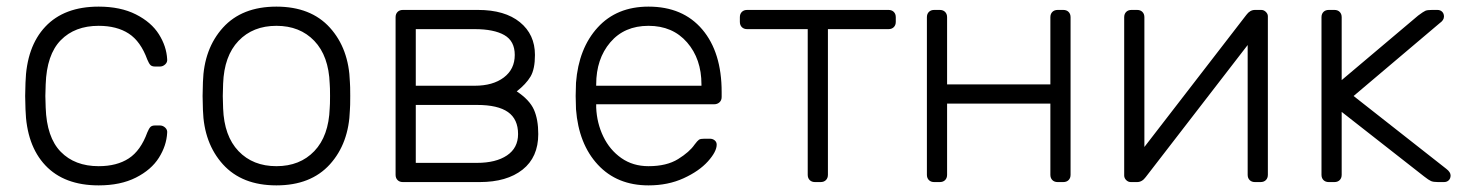

<svg xmlns="http://www.w3.org/2000/svg" viewBox="-20 -550 4419 580"><path d="M56 0ZM278 -48Q333 -48 369 -71.5Q405 -95 425 -150Q430 -162 434.5 -166.5Q439 -171 449 -171H463Q472 -171 479 -164.5Q486 -158 485 -149Q483 -110 460 -73.5Q437 -37 390.5 -13.5Q344 10 278 10Q174 10 117 -50.5Q60 -111 57 -220L56 -260L57 -300Q60 -409 117 -469.5Q174 -530 278 -530Q344 -530 390.5 -506.5Q437 -483 460 -446.5Q483 -410 485 -371Q486 -362 479 -355.5Q472 -349 463 -349H449Q439 -349 434.5 -353.5Q430 -358 425 -370Q405 -425 369 -448.5Q333 -472 278 -472Q206 -472 163.5 -428.5Q121 -385 118 -295L117 -260L118 -225Q121 -135 163.5 -91.5Q206 -48 278 -48Z M592 0ZM1038 -260Q1038 -228 1037 -218Q1034 -117 976.5 -53.5Q919 10 815 10Q711 10 653.5 -53.5Q596 -117 593 -218L592 -260L593 -302Q596 -403 653.5 -466.5Q711 -530 815 -530Q919 -530 976.5 -466.5Q1034 -403 1037 -302Q1038 -292 1038 -260ZM654 -297 653 -260 654 -223Q657 -139 700.5 -93.5Q744 -48 815 -48Q886 -48 929.5 -93.5Q973 -139 976 -223Q977 -233 977 -260Q977 -287 976 -297Q973 -381 929.5 -426.5Q886 -472 815 -472Q744 -472 700.5 -426.5Q657 -381 654 -297Z M1424 -520Q1505 -520 1550.5 -483Q1596 -446 1596 -384Q1596 -341 1582.5 -318.5Q1569 -296 1541 -274Q1580 -248 1593 -218.5Q1606 -189 1606 -145Q1606 -75 1558.5 -37.5Q1511 0 1429 0H1197Q1187 0 1181 -6Q1175 -12 1175 -22V-498Q1175 -508 1181 -514Q1187 -520 1197 -520ZM1236 -291H1414Q1469 -291 1502 -316Q1535 -341 1535 -384Q1535 -426 1503.5 -444Q1472 -462 1414 -462H1236ZM1236 -58H1421Q1478 -58 1511.5 -80.5Q1545 -103 1545 -145Q1545 -190 1514.5 -211.5Q1484 -233 1421 -233H1236Z M1719 0ZM2160 -272V-257Q2160 -247 2153.5 -241Q2147 -235 2137 -235H1781V-225Q1783 -178 1802.5 -137.5Q1822 -97 1857 -72.5Q1892 -48 1939 -48Q1994 -48 2028.5 -69.5Q2063 -91 2078 -113Q2087 -125 2091.5 -128Q2096 -131 2108 -131H2124Q2133 -131 2139 -126Q2145 -121 2145 -113Q2145 -92 2118.5 -62.5Q2092 -33 2045 -11.5Q1998 10 1939 10Q1844 10 1786 -52.5Q1728 -115 1720 -220L1719 -260L1720 -300Q1728 -404 1785.5 -467Q1843 -530 1939 -530Q2043 -530 2101.5 -461Q2160 -392 2160 -272ZM2099 -291V-295Q2099 -372 2055.5 -422Q2012 -472 1939 -472Q1866 -472 1823.5 -422Q1781 -372 1781 -295V-291Z M2420 -462H2237Q2227 -462 2221 -468Q2215 -474 2215 -484V-498Q2215 -508 2221 -514Q2227 -520 2237 -520H2664Q2674 -520 2680 -514Q2686 -508 2686 -498V-484Q2686 -474 2680 -468Q2674 -462 2664 -462H2481V-22Q2481 -12 2475 -6Q2469 0 2459 0H2442Q2432 0 2426 -6Q2420 -12 2420 -22Z M3153 -295V-498Q3153 -508 3159 -514Q3165 -520 3175 -520H3192Q3202 -520 3208 -514Q3214 -508 3214 -498V-22Q3214 -12 3208 -6Q3202 0 3192 0H3175Q3165 0 3159 -6Q3153 -12 3153 -22V-237H2841V-22Q2841 -12 2835 -6Q2829 0 2819 0H2802Q2792 0 2786 -6Q2780 -12 2780 -22V-498Q2780 -508 2786 -514Q2792 -520 2802 -520H2819Q2829 -520 2835 -514Q2841 -508 2841 -498V-295Z M3788 0H3771Q3761 0 3755 -6Q3749 -12 3749 -22V-414L3441 -15Q3430 0 3415 0H3396Q3388 0 3382 -6Q3376 -12 3376 -20V-498Q3376 -508 3382 -514Q3388 -520 3398 -520H3415Q3425 -520 3431 -514Q3437 -508 3437 -498V-106L3745 -505Q3756 -520 3771 -520H3790Q3798 -520 3804 -514Q3810 -508 3810 -501V-22Q3810 -12 3804 -6Q3798 0 3788 0Z M4349 -40Q4362 -30 4362 -20Q4362 -11 4356.5 -5.5Q4351 0 4342 0H4324Q4310 0 4303 -3Q4296 -6 4282 -17L4033 -212V-22Q4033 -12 4027 -6Q4021 0 4011 0H3994Q3984 0 3978 -6Q3972 -12 3972 -22V-498Q3972 -508 3978 -514Q3984 -520 3994 -520H4011Q4021 -520 4027 -514Q4033 -508 4033 -498V-308L4264 -503Q4280 -515 4286 -517.5Q4292 -520 4306 -520H4322Q4331 -520 4336.5 -514.5Q4342 -509 4342 -500Q4342 -489 4329 -480L4069 -260Z"/></svg>

Font: Hezaedrus Light
Style: Regular
Weight: 300
Designer: Hubert & Fischer
Foundry: Hubert & Fischer
Version: Version 1.10;September 3, 2019;FontCreator 11.5.0.2425 64-bi